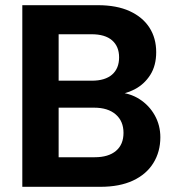

<svg xmlns="http://www.w3.org/2000/svg" viewBox="-20 -720 679 740"><path d="M66 0V-700H357Q430 -700 480 -677Q530 -654 556 -613.5Q582 -573 582 -519Q582 -467 559 -431Q536 -395 498.5 -375.5Q461 -356 416 -353L432 -364Q480 -362 517.5 -338Q555 -314 576.5 -275.5Q598 -237 598 -191Q598 -135 571 -91.5Q544 -48 492.5 -24Q441 0 367 0ZM206 -114H345Q398 -114 427 -138.5Q456 -163 456 -208Q456 -253 426 -279Q396 -305 343 -305H206ZM206 -409H334Q385 -409 412 -432.5Q439 -456 439 -499Q439 -541 412 -564.5Q385 -588 333 -588H206Z"/></svg>

Font: DM Sans 24pt ExtraBold
Style: Regular
Weight: 800
Designer: Colophon Foundry, Jonny Pinhorn
Foundry: Colophon Foundry
Version: Version 4.004;gftools[0.9.30]